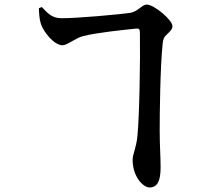

<svg xmlns="http://www.w3.org/2000/svg" viewBox="-20 -785 970 844"><path d="M595 -639C597 -527 593 -273 584 -186C578 -130 563 -108 563 -83C563 -7 610 39 637 39C672 39 686 11 686 -50C686 -96 682 -147 682 -209C682 -284 684 -488 695 -593C697 -615 702 -623 713 -633C729 -648 738 -657 738 -671C738 -696 658 -765 625 -765C605 -765 588 -736 555 -729C512 -722 312 -704 251 -705C209 -705 191 -725 164 -754L151 -749C151 -733 153 -700 160 -679C171 -646 217 -586 255 -586C275 -586 311 -617 344 -626C407 -642 519 -653 575 -659C591 -661 595 -659 595 -639Z"/></svg>

Font: GenRyuMin2 TW B
Style: Regular
Weight: 700
Version: Version 2.100;PS 2.1;hotconv 16.6.51;makeotf.lib2.5.65220 DE